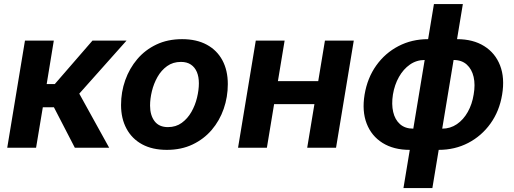

<svg xmlns="http://www.w3.org/2000/svg" viewBox="-20 -748 2600 972"><path d="M16.6 0 106.4 -542.5H252.4L216.3 -322.3H257.3L448.2 -542.5H620.6L381.3 -273.9L532.7 0H358.9L252.9 -205.1H196.8L162.6 0Z M824.7 10.7Q751.5 10.7 699.7 -17.3Q647.9 -45.4 620.4 -96.7Q592.8 -147.9 592.8 -216.3Q592.8 -282.2 614 -342Q635.3 -401.9 675 -448.7Q714.8 -495.6 772 -522.7Q829.1 -549.8 901.9 -549.8Q975.1 -549.8 1026.9 -521.7Q1078.6 -493.7 1106 -442.6Q1133.3 -391.6 1133.3 -322.3Q1133.3 -256.8 1112.5 -197Q1091.8 -137.2 1051.8 -90.3Q1011.7 -43.5 954.6 -16.4Q897.5 10.7 824.7 10.7ZM830.1 -104.5Q870.6 -104.5 900.1 -126Q929.7 -147.5 949 -181.4Q968.3 -215.3 977.5 -253.9Q986.8 -292.5 986.8 -326.2Q986.8 -359.4 976.6 -383.5Q966.3 -407.7 946.3 -421.1Q926.3 -434.6 896 -434.6Q855.5 -434.6 825.9 -413.3Q796.4 -392.1 777.3 -358.4Q758.3 -324.7 749 -286.4Q739.7 -248 739.7 -213.4Q739.7 -164.6 762.5 -134.5Q785.2 -104.5 830.1 -104.5Z M1631.3 -337.4 1612.3 -220.7H1326.7L1346.2 -337.4ZM1420.9 -542.5 1331.1 0H1185.1L1274.9 -542.5ZM1771 -542.5 1681.2 0H1535.2L1625 -542.5Z M2054.2 10.7Q1973.1 10.7 1916.7 -24.4Q1860.4 -59.6 1836.2 -122.6Q1812 -185.5 1825.7 -269Q1839.8 -353.5 1884.8 -416.5Q1929.7 -479.5 1997.3 -514.6Q2064.9 -549.8 2147 -549.8H2293.5Q2375 -549.8 2431.2 -514.6Q2487.3 -479.5 2511.7 -416.5Q2536.1 -353.5 2522 -269Q2508.3 -185.5 2463.1 -122.6Q2418 -59.6 2350.3 -24.4Q2282.7 10.7 2200.7 10.7ZM2072.3 -96.7H2218.3Q2259.8 -96.7 2293 -119.4Q2326.2 -142.1 2348.1 -181.2Q2370.1 -220.2 2377.9 -269.5Q2386.7 -319.3 2377.7 -358.6Q2368.7 -397.9 2343 -421.1Q2317.4 -444.3 2275.9 -444.3H2129.9Q2088.4 -444.3 2055.2 -421.1Q2022 -397.9 1999.8 -358.6Q1977.5 -319.3 1969.2 -269.5Q1961.4 -220.2 1970.5 -181.2Q1979.5 -142.1 2005.1 -119.4Q2030.8 -96.7 2072.3 -96.7ZM2022.5 204.1 2176.8 -727.5H2323.2L2168.9 204.1Z"/></svg>

Font: Inter 16pt
Style: Bold Italic
Weight: 700
Italic angle: -9.3988°
Version: Version 4.001;git-66647c0bb